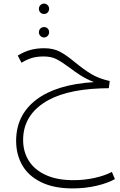

<svg xmlns="http://www.w3.org/2000/svg" viewBox="-20 -701 670 1071"><path d="M621 298Q580 321 517.5 335.5Q455 350 385 350Q281 350 210 315.5Q139 281 104.5 221Q70 161 70 85Q70 -59 182 -144.5Q294 -230 504 -243Q462 -260 431 -279.5Q400 -299 366 -325Q323 -357 294 -371.5Q265 -386 223 -386Q187 -386 159 -378Q131 -370 100 -351L79 -391Q115 -413 150 -422.5Q185 -432 226 -432Q278 -432 314.5 -412.5Q351 -393 399 -353Q449 -312 490 -287.5Q531 -263 592 -249L587 -209L541 -208Q330 -200 219.5 -124Q109 -48 109 80Q109 145 140.5 195.5Q172 246 235 275Q298 304 389 304Q451 304 507.5 291.5Q564 279 604 258ZM197 -652Q197 -664 205.5 -672.5Q214 -681 226 -681Q237 -681 245.5 -672.5Q254 -664 254 -652Q254 -640 246 -631.5Q238 -623 226 -623Q214 -623 205.5 -631Q197 -639 197 -652ZM197 -521Q197 -534 205.5 -542Q214 -550 226 -550Q238 -550 246 -542Q254 -534 254 -521Q254 -509 245.5 -500.5Q237 -492 226 -492Q214 -492 205.5 -500.5Q197 -509 197 -521Z"/></svg>

Font: FiraGO ExtraLight
Style: Regular
Weight: 200
Designer: bBox Type
Foundry: bBox Type GmbH
Version: Version 1.001